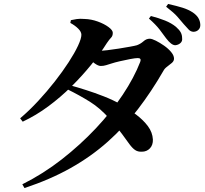

<svg xmlns="http://www.w3.org/2000/svg" viewBox="-20 -871 1040 972"><path d="M868 -642Q857 -642 845.5 -651Q834 -660 821 -677Q806 -698 787.5 -722Q769 -746 734 -777L744 -790Q783 -780 815.5 -767Q848 -754 871 -735Q888 -720 895 -707Q902 -694 902 -677Q904 -663 894 -653.5Q884 -644 868 -642ZM93 62Q199 9 293 -64.5Q387 -138 465.5 -221.5Q544 -305 601.5 -391.5Q659 -478 690 -558Q697 -577 678 -577Q665 -577 639 -572Q613 -567 587 -561Q561 -555 546 -550Q530 -545 517 -541Q504 -537 490 -537Q477 -537 458 -551Q439 -565 419 -582L437 -618Q454 -616 464.5 -615Q475 -614 485 -614Q498 -614 524.5 -617Q551 -620 581.5 -625Q612 -630 637.5 -634.5Q663 -639 673 -642Q692 -649 706.5 -662Q721 -675 738 -675Q749 -675 769 -665Q789 -655 810.5 -640Q832 -625 846.5 -607.5Q861 -590 861 -574Q861 -562 850 -552.5Q839 -543 826 -533.5Q813 -524 807 -512Q747 -408 678.5 -318.5Q610 -229 526 -154Q442 -79 338 -20.5Q234 38 104 81ZM698 -103Q678 -102 664 -111.5Q650 -121 635 -141.5Q620 -162 597.5 -193Q575 -224 536 -268Q488 -323 435 -356Q382 -389 321 -419L336 -439Q372 -429 416 -415Q460 -401 506 -383Q552 -365 591 -343Q632 -319 669 -291Q706 -263 729 -232Q752 -201 754 -165Q755 -137 739 -120Q723 -103 698 -103ZM82 -272Q128 -311 173 -359.5Q218 -408 257.5 -458.5Q297 -509 327.5 -556Q358 -603 375 -639.5Q392 -676 392 -695Q392 -710 376 -726Q360 -742 336 -755L339 -769Q353 -772 368.5 -774.5Q384 -777 408 -775Q442 -774 475 -762Q508 -750 529.5 -734Q551 -718 551 -705Q551 -689 542.5 -680.5Q534 -672 521 -653Q487 -599 441.5 -543Q396 -487 341.5 -433Q287 -379 225 -333Q163 -287 95 -255ZM961 -710Q946 -710 935.5 -721Q925 -732 910 -749Q895 -767 878 -786.5Q861 -806 821 -837L831 -851Q875 -841 904 -832Q933 -823 956 -808Q975 -795 984 -780Q993 -765 994 -747Q995 -731 985.5 -721Q976 -711 961 -710Z"/></svg>

Font: Noto Serif HK ExtraLight
Style: Bold
Weight: 700
Version: Version 2.002-H1;hotconv 1.1.0;makeotfexe 2.6.0